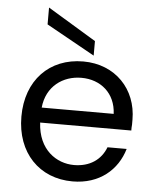

<svg xmlns="http://www.w3.org/2000/svg" viewBox="-53 -772 675 829"><g transform="rotate(5 284.5 -357.5)"><path d="M292 12C409 12 486 -56 513 -148H430C409 -93 361 -59 292 -59C217 -59 137 -111 131 -229H526C526 -238 526 -247 527 -254C527 -261 527 -269 527 -276C527 -408 433 -508 294 -508C147 -508 48 -405 48 -248C48 -91 148 12 292 12ZM292 -437C376 -437 440 -383 444 -294H132C141 -387 212 -437 292 -437ZM336 -600 126 -727V-654L336 -537Z"/></g></svg>

Font: Rootstock Sans Body
Style: Regular
Weight: 400
Designer: Colophon Foundry, Jonny Pinhorn
Foundry: Colophon Foundry
Version: Version 1.200;FEAKit 1.0